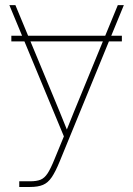

<svg xmlns="http://www.w3.org/2000/svg" viewBox="-20 -536 527 760"><path d="M462.4 -394.5V-372.1H411.1L216.3 103Q199.7 143.6 184.8 165.5Q169.9 187.5 150.1 195.8Q130.4 204.1 99.1 204.1H56.2V181.6H99.1Q125 181.6 140.6 175.3Q156.2 168.9 168.5 150.1Q180.7 131.3 195.3 95.2L232.9 3.9L76.7 -372.1H24.9V-394.5H67.4L17.1 -515.6H41L91.3 -394.5H396.5L446.3 -515.6H470.2L420.4 -394.5ZM387.2 -372.1H100.6L187 -164.1Q201.7 -128.9 216.1 -93.8Q230.5 -58.6 244.6 -23.4Q258.8 -58.6 272.9 -93.8Q287.1 -128.9 301.8 -164.1Z"/></svg>

Font: Inter Display Thin
Style: Regular
Weight: 100
Designer: Rasmus Andersson
Foundry: rsms
Version: Version 4.000;git-a52131595